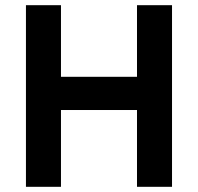

<svg xmlns="http://www.w3.org/2000/svg" viewBox="-20 -720 763 740"><path d="M215 -296V0H80V-700H215V-424H508V-700H643V0H508V-296Z"/></svg>

Font: ReCut ExtraBold
Style: Regular
Weight: 800
Designer: Giant Group (for alternate capitals set)
Version: Version 2.002;FEAKit 1.0